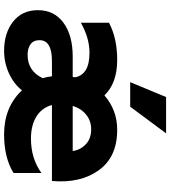

<svg xmlns="http://www.w3.org/2000/svg" viewBox="32 -832 812 915"><g transform="rotate(90 437.5 -374.0)"><path d="M371 -589 442 -760H615L488 -589ZM842 -216H480Q493 -168 535 -142Q577 -116 640 -116Q735 -116 804 -166V-33Q731 12 620 12Q490 12 410 -73Q379 -34 328.5 -11Q278 12 222 12Q137 12 82.5 -31Q28 -74 28 -149Q28 -227 88 -271Q148 -315 249 -315H346Q348 -323 348 -326Q335 -395 231 -395Q161 -395 88 -354V-488Q162 -527 265 -527Q376 -527 434 -466Q504 -527 598 -527Q728 -527 791 -439Q854 -351 842 -216ZM596 -403Q556 -403 526.5 -379.5Q497 -356 484 -315H699Q695 -350 668 -376.5Q641 -403 596 -403ZM241 -100Q318 -100 352 -172Q346 -193 343 -216H270Q171 -216 171 -157Q171 -128 190.5 -114Q210 -100 241 -100Z"/></g></svg>

Font: Freely
Style: Bold
Weight: 700
Designer: Kris Sowersby
Foundry: Klim Type Foundry
Version: Version 1.006;hotconv 1.0.113;makeotfexe 2.5.65598;200799169